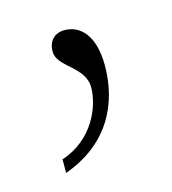

<svg xmlns="http://www.w3.org/2000/svg" viewBox="-51 -117 282 315"><g transform="rotate(-15 90.0 40.5)"><path d="M26 131V154C104 126 133 64 133 0C133 -53 109 -73 84 -73C66 -73 56 -61 56 -44C56 -17 102 -7 102 29C102 61 81 113 26 131Z"/></g></svg>

Font: Noto Serif Armenian SemiCondensed Thin
Style: Regular
Weight: 100
Width: 4
Designer: Monotype Design Team
Foundry: Monotype Imaging Inc.
Version: Version 2.008